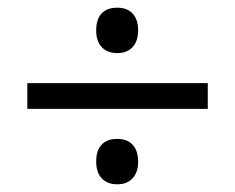

<svg xmlns="http://www.w3.org/2000/svg" viewBox="-20 -602 612 499"><path d="M285 -464Q310 -464 324.5 -479.5Q339 -495 339 -523Q339 -551 325 -566.5Q311 -582 285 -582Q258 -582 244 -567Q230 -552 230 -523Q230 -495 244.5 -479.5Q259 -464 285 -464ZM520 -386H51V-319H520ZM285 -123Q310 -123 324.5 -138.5Q339 -154 339 -182Q339 -210 325 -225.5Q311 -241 285 -241Q258 -241 244 -226Q230 -211 230 -182Q230 -154 244.5 -138.5Q259 -123 285 -123Z"/></svg>

Font: OpenSansMMV
Style: Regular
Weight: 400
Designer: Steve Matteson
Foundry: Ascender Corporation
Version: Version 4.000